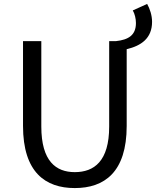

<svg xmlns="http://www.w3.org/2000/svg" viewBox="-20 -943 793 976"><path d="M624 -693C696 -710 753 -747 753 -832C753 -865 742 -898 728 -923L655 -890C665 -873 671 -848 671 -826C671 -764 633 -741 570 -734H535V-300C535 -123 458 -68 360 -68C265 -68 190 -123 190 -300V-734H97V-303C97 -67 211 13 360 13C510 13 624 -67 624 -303Z"/></svg>

Font: Noto Sans JP
Style: Regular
Weight: 400
Designer: Ryoko NISHIZUKA  (kana, bopomofo & ideographs); Paul D. Hunt (Latin, Greek & Cyrillic); Sandoll Communications , Soo-you
Foundry: Adobe
Version: Version 2.002;hotconv 1.0.116;makeotfexe 2.5.65601